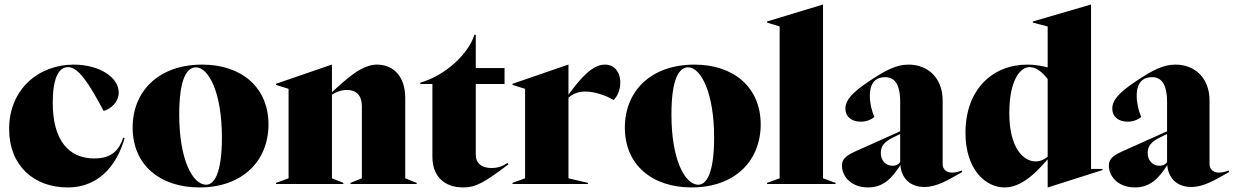

<svg xmlns="http://www.w3.org/2000/svg" viewBox="-20 -806 5403 841"><path d="M276 15C428 15 498 -103 526 -201L520 -203C502 -151 472 -112 393 -112C283 -112 211 -189 211 -356C211 -459 235 -512 278 -512C323 -512 368 -444 434 -320C464 -328 500 -358 500 -401C500 -466 417 -523 303 -523C149 -523 20 -415 20 -241C20 -80 129 15 276 15Z M854 15C1042 15 1156 -101 1156 -261C1156 -424 1037 -523 866 -523C675 -523 561 -407 561 -247C561 -84 680 15 854 15ZM765 -304C765 -462 799 -511 838 -511C894 -511 952 -400 952 -204C952 -46 918 3 883 3C823 3 765 -109 765 -304Z M1189 0H1484V-5L1434 -25V-391C1450 -402 1473 -412 1500 -412C1540 -412 1565 -389 1565 -340V-25L1515 -5V0H1805V-5L1755 -25V-377C1755 -474 1701 -523 1631 -523C1565 -523 1499 -462 1434 -402V-523H1433L1189 -439V-434L1244 -417V-25L1189 -5Z M2009 15C2064 15 2101 -6 2207 -86L2203 -92C2178 -76 2158 -70 2134 -70C2089 -70 2064 -91 2064 -129V-438H2190V-508H2064V-654H2058C2033 -571 1931 -475 1821 -444V-438H1874V-119C1874 -34 1926 15 2009 15Z M2225 0H2555V-5L2470 -25V-378C2485 -392 2509 -405 2544 -405C2584 -405 2634 -388 2668 -368C2682 -382 2697 -408 2697 -444C2697 -493 2669 -523 2630 -523C2576 -523 2524 -466 2470 -391V-523H2469L2225 -439V-434L2280 -417V-25L2225 -5Z M3010 15C3198 15 3312 -101 3312 -261C3312 -424 3193 -523 3022 -523C2831 -523 2717 -407 2717 -247C2717 -84 2836 15 3010 15ZM2921 -304C2921 -462 2955 -511 2994 -511C3050 -511 3108 -400 3108 -204C3108 -46 3074 3 3039 3C2979 3 2921 -109 2921 -304Z M3340 0H3640V-5L3585 -25V-786H3584L3340 -712V-707L3395 -690V-25L3340 -5Z M3782 15C3852 15 3889 -29 3924 -83C3928 -27 3965 13 4029 13C4085 13 4135 -19 4194 -52V-59C4178 -54 4167 -50 4150 -50C4124 -50 4109 -66 4109 -87V-366C4109 -463 4046 -523 3960 -523C3908 -523 3863 -501 3788 -451C3710 -399 3683 -366 3683 -330C3683 -295 3710 -273 3750 -273C3782 -273 3802 -287 3810 -294C3798 -320 3790 -355 3790 -387C3790 -450 3823 -468 3856 -468C3895 -468 3923 -443 3923 -359V-231L3727 -143C3683 -123 3668 -108 3668 -80C3668 -33 3709 15 3782 15ZM3838 -136C3838 -166 3854 -185 3890 -203L3923 -219V-96C3917 -87 3907 -80 3889 -80C3859 -80 3838 -104 3838 -136Z M4380 15C4456 15 4519 -51 4569 -108V15H4570L4809 -61V-66H4759V-786H4758L4504 -712V-707L4569 -690V-511C4544 -517 4516 -523 4480 -523C4329 -523 4209 -416 4209 -224C4209 -62 4298 15 4380 15ZM4401 -310C4401 -454 4448 -512 4490 -512C4520 -512 4546 -489 4569 -460V-120C4559 -111 4541 -99 4516 -99C4462 -99 4401 -159 4401 -310Z M4951 15C5021 15 5058 -29 5093 -83C5097 -27 5134 13 5198 13C5254 13 5304 -19 5363 -52V-59C5347 -54 5336 -50 5319 -50C5293 -50 5278 -66 5278 -87V-366C5278 -463 5215 -523 5129 -523C5077 -523 5032 -501 4957 -451C4879 -399 4852 -366 4852 -330C4852 -295 4879 -273 4919 -273C4951 -273 4971 -287 4979 -294C4967 -320 4959 -355 4959 -387C4959 -450 4992 -468 5025 -468C5064 -468 5092 -443 5092 -359V-231L4896 -143C4852 -123 4837 -108 4837 -80C4837 -33 4878 15 4951 15ZM5007 -136C5007 -166 5023 -185 5059 -203L5092 -219V-96C5086 -87 5076 -80 5058 -80C5028 -80 5007 -104 5007 -136Z"/></svg>

Font: Nyght Serif Dark
Style: Regular
Weight: 800
Designer: Maksym Kobuzan
Version: Version 0.410;Glyphs 3.1.2 (3151)